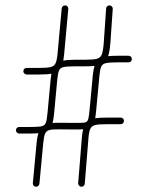

<svg xmlns="http://www.w3.org/2000/svg" viewBox="-20 -687 547 711"><path d="M66.4 -423.3Q66.4 -428.7 70.1 -432.1Q73.7 -435.5 78.6 -435.5H124.5Q154.3 -435.5 167 -438.5Q179.7 -441.4 185.1 -451.4Q190.4 -461.4 192.9 -485.8L208.5 -655.8Q209 -660.2 212.4 -663.6Q215.8 -667 220.7 -667Q226.6 -667 230 -662.8Q233.4 -658.7 232.9 -653.8L217.3 -483.9Q215.3 -466.8 214.4 -462.4Q231 -465.8 258.3 -465.8H294.4Q326.7 -465.8 339.4 -469.5Q352.1 -473.1 356.9 -485.4Q361.8 -497.6 364.3 -529.3L373 -655.8Q373.5 -660.6 377 -663.8Q380.4 -667 385.3 -667Q390.6 -667 394.3 -663.1Q397.9 -659.2 397.5 -653.8L388.7 -527.3Q386.2 -495.6 380.4 -479Q394.5 -480.5 415.5 -480.5H456.1Q461.4 -480.5 464.8 -477.1Q468.3 -473.6 468.3 -468.3Q468.3 -463.4 464.8 -459.7Q461.4 -456.1 456.1 -456.1H415.5Q383.8 -456.1 371.6 -453.1Q359.4 -450.2 355 -440.7Q350.6 -431.2 348.1 -406.2L336.4 -280.8Q335 -263.2 332.5 -249Q346.7 -251.5 375.5 -251.5H426.8Q432.1 -251.5 435.5 -248Q439 -244.6 439 -239.3Q439 -234.4 435.5 -230.7Q432.1 -227.1 426.8 -227.1H375.5Q345.7 -227.1 333 -224.1Q320.3 -221.2 314.9 -210.9Q309.6 -200.7 307.6 -176.3L293.9 -6.8Q293.5 -2 290 1.2Q286.6 4.4 281.7 4.4Q276.4 4.4 272.7 0.2Q269 -3.9 269.5 -8.8L283.2 -178.2Q284.7 -196.3 288.1 -208.5Q280.3 -207.5 260.7 -207.5L199.7 -208Q173.3 -208.5 162.4 -205.3Q151.4 -202.1 147 -192.1Q142.6 -182.1 140.1 -157.2L126 -6.8Q125.5 -2.4 122.1 1Q118.7 4.4 113.8 4.4Q107.9 4.4 104.5 0.2Q101.1 -3.9 101.6 -8.8L115.7 -159.2Q117.7 -179.7 122.1 -193.8Q106.9 -192.4 87.4 -192.4H51.3Q46.4 -192.4 42.7 -196Q39.1 -199.7 39.1 -204.6Q39.1 -210 42.7 -213.4Q46.4 -216.8 51.3 -216.8H87.4Q121.1 -216.8 133.1 -219.2Q145 -221.7 149.2 -231Q153.3 -240.2 155.8 -267.1L167.5 -392.6Q169.4 -409.7 170.4 -414.1Q155.8 -411.1 124.5 -411.1H78.6Q73.7 -411.1 70.1 -414.8Q66.4 -418.5 66.4 -423.3ZM199.7 -232.4 260.7 -231.9H276.4Q292.5 -231.9 298.6 -234.9Q304.7 -237.8 307.1 -247.3Q309.6 -256.8 312 -282.7L323.7 -408.2Q325.7 -429.7 330.1 -442.9Q315.4 -441.4 294.4 -441.4H258.3Q227.1 -441.4 214.8 -438.5Q202.6 -435.5 198.5 -425.8Q194.3 -416 191.9 -390.6L180.2 -265.1Q177.7 -242.7 174.8 -231.4Q182.6 -232.4 199.7 -232.4Z"/></svg>

Font: Velvelyne Light
Style: Regular
Weight: 200
Designer: Manon Van der Borght et Mariel Nils
Foundry: Velvetyne
Version: Version 1.070